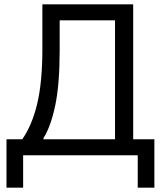

<svg xmlns="http://www.w3.org/2000/svg" viewBox="-20 -718 766 888"><path d="M10 -74H83Q128 -138 152 -238Q176 -338 176 -493V-698H596V-74H694V150H617V0H87V150H10ZM512 -74V-624H256V-487Q256 -328 235.5 -230.5Q215 -133 181 -79V-74Z"/></svg>

Font: IBM Plex Sans
Style: Regular
Weight: 400
Designer: Mike Abbink, Paul van der Laan, Pieter van Rosmalen
Foundry: Bold Monday
Version: Version 3.005